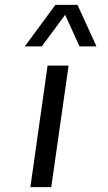

<svg xmlns="http://www.w3.org/2000/svg" viewBox="-20 -770 443 790"><path d="M208 -750H298.8L377 -579.1H307.1L248 -709L151.9 -579.1H82ZM175.8 -500H262.2L190.9 0H105Z"/></svg>

Font: Oakes Grotesk
Style: Italic
Weight: 400
Designer: Samuel Oakes
Foundry: Samuel Oakes
Version: Version 1.0 | wf-rip DC20170320